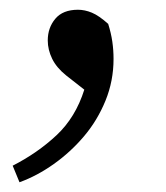

<svg xmlns="http://www.w3.org/2000/svg" viewBox="-20 -150 340 394"><path d="M213 -29Q213 16 196.5 56.5Q180 97 152.5 129.5Q125 162 90.5 186.5Q56 211 20 224L6 190Q57 164 96 127.5Q135 91 153 34L116 5Q96 -11 87 -29.5Q78 -48 78 -67Q78 -93 93.5 -111.5Q109 -130 140 -130Q154 -130 168.5 -124Q183 -118 202 -101Q208 -82 210.5 -64.5Q213 -47 213 -29Z"/></svg>

Font: Source Serif Pro
Style: Regular
Weight: 400
Designer: Frank Grießhammer
Foundry: Adobe Systems Incorporated
Version: Version 2.000;PS 1.000;hotconv 16.6.51;makeotf.lib2.5.65220